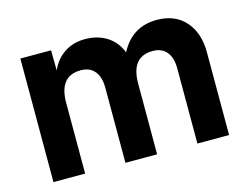

<svg xmlns="http://www.w3.org/2000/svg" viewBox="-77 -633 972 755"><g transform="rotate(-15 409.5 -255.5)"><path d="M55 0V-503H180L181 -421Q200 -464 236 -487.5Q272 -511 319 -511Q371 -511 408.5 -487Q446 -463 463 -419Q511 -511 612 -511Q686 -511 728 -463.5Q770 -416 770 -337V0H641V-306Q641 -349 621.5 -373Q602 -397 565 -397Q477 -397 477 -288V0H348V-306Q348 -349 328.5 -373Q309 -397 272 -397Q184 -397 184 -288V0Z"/></g></svg>

Font: Techna Sans
Style: Regular
Weight: 400
Designer: Carl Enlund
Version: Version 1.003